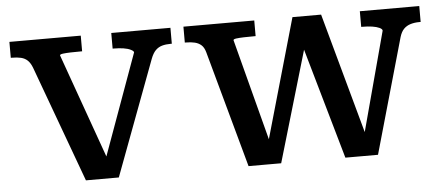

<svg xmlns="http://www.w3.org/2000/svg" viewBox="-42 -627 1657 721"><g transform="rotate(-5 786.0 -266.5)"><path d="M477 -458Q477 -463 466 -468.5Q455 -474 438.5 -476.5Q422 -479 403 -479H398V-538H621V-478H616Q598 -478 584 -474Q570 -470 559.5 -459.5Q549 -449 541 -428L379 5H255L94 -434Q87 -452 77 -461.5Q67 -471 52.5 -474.5Q38 -478 18 -478H14V-538H283V-479H278Q258 -479 240 -478.5Q222 -478 210.5 -476.5Q199 -475 199 -471L351 -45L334 -63Z M1126 -454 1103 -450 1233 5H1356L1479 -428Q1485 -448 1495.5 -458.5Q1506 -469 1521 -473.5Q1536 -478 1554 -478H1559V-538H1335V-479H1339Q1360 -479 1376.5 -476.5Q1393 -474 1403.5 -469Q1414 -464 1414 -458L1307 -59L1323 -51L1189 -538H1081L944 -58L963 -50L853 -471Q853 -475 864 -476.5Q875 -478 893 -478.5Q911 -479 932 -479H937V-538H670V-478H674Q693 -478 707.5 -474.5Q722 -471 732 -462Q742 -453 747 -435L868 5H991Z"/></g></svg>

Font: Roboto Serif Medium
Style: Regular
Weight: 500
Designer: Greg Gazdowicz
Foundry: Commercial Type
Version: Version 1.008